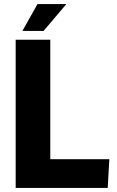

<svg xmlns="http://www.w3.org/2000/svg" viewBox="-20 -923 573 943"><path d="M57 -728H227V-141H517L509 0H57ZM90 -771 164 -903H306L194 -771Z"/></svg>

Font: Murecho
Style: Bold
Weight: 700
Designer: Neil Summerour
Foundry: Positype
Version: Version 1.010; ttfautohint (v1.8.3)